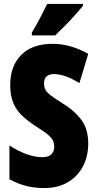

<svg xmlns="http://www.w3.org/2000/svg" viewBox="-20 -947 494 977"><path d="M429 -217Q429 -151 401.5 -99.5Q374 -48 324 -19Q274 10 205 10Q159 10 116.5 0Q74 -10 28 -35V-207Q70 -179 114 -163Q158 -147 195 -147Q227 -147 241.5 -162Q256 -177 256 -200Q256 -216 250.5 -229.5Q245 -243 226.5 -259.5Q208 -276 169 -300Q127 -327 96.5 -354.5Q66 -382 49 -420Q32 -458 32 -515Q32 -610 87.5 -667Q143 -724 249 -724Q338 -724 429 -673L384 -524Q310 -570 256 -570Q228 -570 216 -557Q204 -544 204 -524Q204 -505 210.5 -491.5Q217 -478 237 -462.5Q257 -447 297 -422Q362 -382 395.5 -335Q429 -288 429 -217ZM402 -917Q388 -900 364.5 -873.5Q341 -847 313.5 -819Q286 -791 261 -767H142V-781Q166 -821 185 -857.5Q204 -894 220 -927H402Z"/></svg>

Font: Noto Sans Sinhala UI ExtraCondensed Black
Style: Regular
Weight: 900
Width: 2
Designer: Jelle Bosma - Monotype Design Team
Foundry: Monotype Imaging Inc.
Version: Version 2.006; ttfautohint (v1.8.4.7-5d5b)